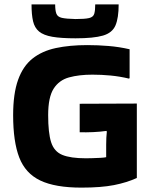

<svg xmlns="http://www.w3.org/2000/svg" viewBox="-20 -857 645 877"><path d="M465 -196Q465 -229 468 -256L466 -259Q438 -255 405 -253.5Q372 -252 344 -253V-383L605 -384V-44Q559 -23 500.5 -11.5Q442 0 352 0Q232 0 164 -32.5Q96 -65 68 -137.5Q40 -210 40 -331Q40 -429 62.5 -492Q85 -555 128.5 -589.5Q172 -624 235 -637.5Q298 -651 379 -651Q427 -651 475.5 -647Q524 -643 572 -632V-500L569 -498Q527 -508 485.5 -512Q444 -516 402 -516Q341 -516 295.5 -503.5Q250 -491 225 -452Q200 -413 200 -331Q200 -250 213.5 -207.5Q227 -165 264.5 -149.5Q302 -134 372 -134Q381 -134 400 -134.5Q419 -135 438 -136Q457 -137 465 -139ZM415 -837H522Q522 -775 507.5 -741Q493 -707 450.5 -694.5Q408 -682 325 -682Q259 -682 219 -689Q179 -696 158.5 -713Q138 -730 131 -760Q124 -790 124 -837H232Q232 -809 237.5 -794.5Q243 -780 262.5 -775.5Q282 -771 325 -770Q368 -770 387 -774.5Q406 -779 410.5 -794Q415 -809 415 -837Z"/></svg>

Font: Bakbak One
Style: Regular
Weight: 400
Designer: Saumya Kishore and Sanchit Sawaria
Foundry: A Good Feeling
Version: Version 1.003; ttfautohint (v1.8.3)